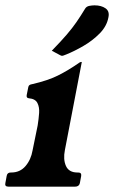

<svg xmlns="http://www.w3.org/2000/svg" viewBox="-46 -699 428 719"><path d="M247 -53Q260 -53 258 -40L253 -13Q250 0 235 0H-14Q-29 0 -26 -13L-21 -40Q-19 -53 -6 -53H-4Q29 -53 49.5 -77Q70 -101 76 -136L95 -229Q99 -254 100.5 -276Q102 -298 94 -313.5Q86 -329 62 -331Q52 -332 54 -343L60 -373Q61 -378 64.5 -380.5Q68 -383 75 -384Q132 -397 170.5 -416Q209 -435 252 -465Q256 -467 258 -467H259Q261 -467 260 -465L197 -137Q190 -102 201 -77.5Q212 -53 244 -53ZM148 -509Q183 -545 204 -569.5Q225 -594 240.5 -616.5Q256 -639 273 -667Q278 -675 288.5 -677Q299 -679 308 -679Q333 -679 349 -668Q365 -657 360 -634Q354 -601 327.5 -574Q301 -547 266.5 -527Q232 -507 202 -495Q198 -494 194 -492Q190 -490 186 -490Q183 -490 178 -493Z"/></svg>

Font: Young Serif Light
Style: Italic
Weight: 300
Italic angle: -10.979°
Designer: Bastien Sozeau
Foundry: NBR — Bastien Sozeau
Version: Version 5.001